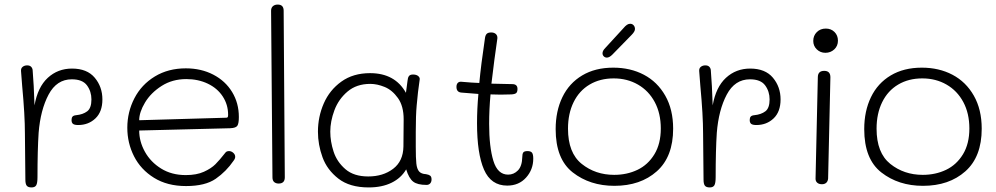

<svg xmlns="http://www.w3.org/2000/svg" viewBox="-20 -812 4357 840"><path d="M428 -377Q428 -323 397.5 -294Q367 -265 322 -265Q306 -265 299.5 -270Q293 -275 293 -287Q293 -297 297.5 -302Q302 -307 313 -308Q343 -311 361.5 -325Q380 -339 380 -377Q380 -412 360.5 -438.5Q341 -465 294 -465Q228 -465 192.5 -398Q157 -331 149 -231Q144 -155 144 -37Q144 -11 138.5 -1.5Q133 8 118 8Q103 8 97 0.5Q91 -7 91 -26L89 -228Q89 -308 77 -436L72 -501Q71 -513 79 -519.5Q87 -526 99 -526Q111 -526 117 -519Q123 -512 123 -502Q128 -444 131 -351Q145 -431 189 -471.5Q233 -512 295 -512Q361 -512 394.5 -472Q428 -432 428 -377Z M537 -253Q537 -322 568 -382Q599 -442 657.5 -477.5Q716 -513 793 -513Q860 -513 913 -485.5Q966 -458 995.5 -409.5Q1025 -361 1025 -300Q1025 -272 1018.5 -262Q1012 -252 987 -251L589 -241Q589 -193 614 -148Q639 -103 685 -74.5Q731 -46 793 -46Q840 -46 872 -60.5Q904 -75 922.5 -93.5Q941 -112 966 -144Q971 -151 982 -151Q992 -151 1000.5 -143.5Q1009 -136 1009 -126Q1009 -118 1002 -109Q970 -62 924 -30Q878 2 794 2Q712 2 654 -34Q596 -70 566.5 -128Q537 -186 537 -253ZM970 -297Q975 -297 976.5 -300Q978 -303 978 -310Q978 -354 954.5 -390Q931 -426 889 -446Q847 -466 795 -466Q734 -466 687 -436Q640 -406 614.5 -363.5Q589 -321 589 -286Z M1172 -36 1166 -765Q1166 -778 1174 -785Q1182 -792 1195 -792Q1221 -792 1221 -765L1226 -36Q1226 -9 1199 -9Q1187 -9 1179.5 -15.5Q1172 -22 1172 -36Z M1868 -27Q1868 -16 1862 -9.5Q1856 -3 1846 -3Q1806 -3 1787.5 -17.5Q1769 -32 1757 -71Q1735 -33 1693 -12.5Q1651 8 1593 8Q1510 8 1460.5 -30.5Q1411 -69 1391 -124Q1371 -179 1371 -236Q1371 -301 1396.5 -359.5Q1422 -418 1473.5 -455Q1525 -492 1599 -492Q1708 -492 1756 -406L1763 -459Q1764 -472 1769 -479Q1774 -486 1787 -486Q1802 -486 1810 -479Q1818 -472 1816 -463Q1808 -410 1803 -351Q1799 -308 1799 -235V-170Q1799 -120 1801.5 -96.5Q1804 -73 1813.5 -62Q1823 -51 1844 -50Q1856 -48 1862 -43.5Q1868 -39 1868 -27ZM1746 -290Q1746 -348 1721 -383Q1696 -418 1663 -431.5Q1630 -445 1600 -445Q1540 -445 1500.5 -411.5Q1461 -378 1443 -329.5Q1425 -281 1425 -236Q1425 -193 1439.5 -148.5Q1454 -104 1491 -72Q1528 -40 1591 -40Q1656 -40 1700 -73.5Q1744 -107 1745 -171Q1746 -220 1746 -290Z M2313 -118Q2313 -70 2281.5 -35Q2250 0 2199 0Q2128 0 2097.5 -70Q2067 -140 2067 -273Q2067 -335 2073 -401L1998 -407Q1977 -409 1977 -432Q1977 -444 1983.5 -450Q1990 -456 2002 -454Q2047 -450 2077 -449Q2084 -526 2102 -647Q2104 -659 2110 -664.5Q2116 -670 2129 -670Q2142 -670 2149.5 -663Q2157 -656 2156 -644Q2143 -556 2130 -446Q2196 -444 2221 -444Q2244 -444 2244 -423Q2244 -410 2238.5 -405Q2233 -400 2218 -399L2170 -398L2126 -399Q2120 -333 2120 -270Q2120 -169 2138.5 -108.5Q2157 -48 2203 -48Q2228 -48 2246 -66.5Q2264 -85 2265 -125Q2265 -138 2269 -144.5Q2273 -151 2288 -151Q2302 -151 2307.5 -144Q2313 -137 2313 -118Z M2411 -247Q2411 -326 2440.5 -387Q2470 -448 2527 -482Q2584 -516 2663 -516Q2738 -516 2797 -485Q2856 -454 2890.5 -393.5Q2925 -333 2925 -249Q2925 -126 2853.5 -62.5Q2782 1 2668 1Q2561 1 2486 -57.5Q2411 -116 2411 -247ZM2871 -250Q2871 -316 2844.5 -365.5Q2818 -415 2771 -442Q2724 -469 2665 -469Q2605 -469 2559.5 -442Q2514 -415 2489.5 -365Q2465 -315 2465 -249Q2465 -143 2525 -95Q2585 -47 2667 -47Q2723 -47 2769 -69Q2815 -91 2843 -137Q2871 -183 2871 -250ZM2616 -579Q2616 -590 2628 -602L2706 -687Q2716 -699 2723 -703.5Q2730 -708 2737 -708Q2746 -708 2752 -701.5Q2758 -695 2758 -685Q2758 -674 2743 -659L2659 -573Q2646 -560 2635 -560Q2627 -560 2621.5 -565.5Q2616 -571 2616 -579Z M3395 -377Q3395 -323 3364.5 -294Q3334 -265 3289 -265Q3273 -265 3266.5 -270Q3260 -275 3260 -287Q3260 -297 3264.5 -302Q3269 -307 3280 -308Q3310 -311 3328.5 -325Q3347 -339 3347 -377Q3347 -412 3327.5 -438.5Q3308 -465 3261 -465Q3195 -465 3159.5 -398Q3124 -331 3116 -231Q3111 -155 3111 -37Q3111 -11 3105.5 -1.5Q3100 8 3085 8Q3070 8 3064 0.5Q3058 -7 3058 -26L3056 -228Q3056 -308 3044 -436L3039 -501Q3038 -513 3046 -519.5Q3054 -526 3066 -526Q3078 -526 3084 -519Q3090 -512 3090 -502Q3095 -444 3098 -351Q3112 -431 3156 -471.5Q3200 -512 3262 -512Q3328 -512 3361.5 -472Q3395 -432 3395 -377Z M3538 -633Q3538 -656 3553.5 -671.5Q3569 -687 3593 -687Q3616 -687 3631 -672Q3646 -657 3646 -634Q3646 -611 3630 -596Q3614 -581 3591 -581Q3569 -581 3553.5 -596Q3538 -611 3538 -633ZM3548 -30 3558 -474Q3558 -502 3586 -502Q3613 -502 3613 -474L3603 -31Q3602 -19 3595 -12.5Q3588 -6 3576 -6Q3563 -6 3555.5 -12.5Q3548 -19 3548 -30Z M3761 -247Q3761 -326 3790.5 -387Q3820 -448 3877 -482Q3934 -516 4013 -516Q4088 -516 4147 -485Q4206 -454 4240.5 -393.5Q4275 -333 4275 -249Q4275 -126 4203.5 -62.5Q4132 1 4018 1Q3911 1 3836 -57.5Q3761 -116 3761 -247ZM4221 -250Q4221 -316 4194.5 -365.5Q4168 -415 4121 -442Q4074 -469 4015 -469Q3955 -469 3909.5 -442Q3864 -415 3839.5 -365Q3815 -315 3815 -249Q3815 -143 3875 -95Q3935 -47 4017 -47Q4073 -47 4119 -69Q4165 -91 4193 -137Q4221 -183 4221 -250Z"/></svg>

Font: Mali Light
Style: Regular
Weight: 300
Designer: Kitiyaporn Chalermlarp | Katatrad Aksorn Co.,Ltd.
Foundry: Cadson Demak Co.,Ltd.
Version: Version 1.000; ttfautohint (v1.6)